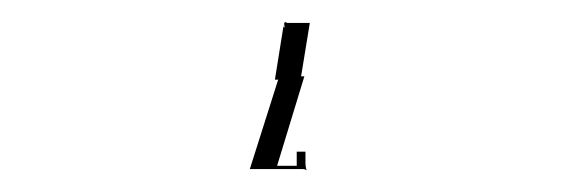

<svg xmlns="http://www.w3.org/2000/svg" viewBox="-20 -445 532 176"><path d="M260 -296Q260 -293 260.5 -291Q261 -289 261 -289Q261 -289 260 -289.5Q259 -290 258 -290H209L235 -372H232L240 -422V-420H241Q240 -424 241 -424.5Q242 -425 243 -424H264L256 -375H259L234 -293H252V-306H260Z"/></svg>

Font: Noto Serif NarrowLight
Style: Regular
Weight: 300
Width: 4
Designer: Monotype Design Team
Foundry: Monotype Imaging Inc.
Version: Version 1.001